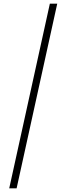

<svg xmlns="http://www.w3.org/2000/svg" viewBox="-20 -820 360 1040"><path d="M30 200 250 -800H290L70 200Z"/></svg>

Font: Big Shoulders Text SC Thin
Style: Regular
Weight: 100
Designer: Patric King
Foundry: XO Type Co
Version: Version 2.002